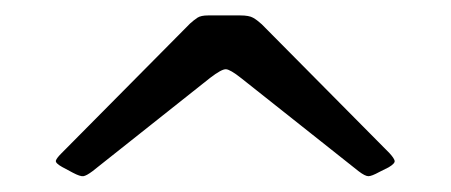

<svg xmlns="http://www.w3.org/2000/svg" viewBox="-20 -790 585 249"><path d="M252.5 -689 100 -568Q92 -562 88 -561.5Q84 -561 74.5 -566L60.5 -573.5Q51.5 -578.5 52.5 -581.8Q53.5 -585 59.5 -591L226.5 -759.5Q231.5 -764 236 -767Q240.5 -770 250 -770H291.5Q303 -770 308.2 -767Q313.5 -764 319.5 -758.5L485 -591.5Q491 -585 491.8 -581.5Q492.5 -578 484 -573L472 -567Q462 -561.5 457.8 -561.5Q453.5 -561.5 445 -568L293 -688.5Q278.5 -700 273 -700.2Q267.5 -700.5 252.5 -689Z"/></svg>

Font: Besley Medium
Style: Regular
Weight: 500
Designer: Owen Earl
Foundry: indestructible type*
Version: Version 2.001; ttfautohint (v1.8.3)